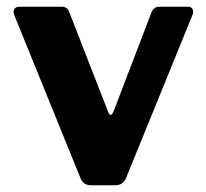

<svg xmlns="http://www.w3.org/2000/svg" viewBox="-20 -550 613 570"><path d="M538 -530Q548 -530 551.5 -523Q555 -516 552 -507L354 -21Q345 0 322 0H251Q227 0 219 -21L22 -506Q18 -516 22.5 -523Q27 -530 37 -530H164Q172 -530 178 -525.5Q184 -521 186 -513L301 -218Q308 -199 317 -219L430 -514Q433 -521 438.5 -525.5Q444 -530 452 -530H538Z"/></svg>

Font: Libre Franklin Thin
Style: Bold
Weight: 700
Version: Version 3.000